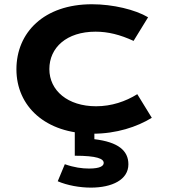

<svg xmlns="http://www.w3.org/2000/svg" viewBox="-20 -606 785 885"><path d="M55.7 -286.6C55.7 -116.7 188.5 10.3 408.2 10.3C516.6 10.3 611.3 -21 679.7 -63L612.8 -171.9C558.6 -138.2 494.1 -116.2 422.9 -116.2C292.5 -116.2 207.5 -188.5 207.5 -287.6C207.5 -386.7 287.1 -460 420.4 -460C478 -460 533.2 -446.3 595.7 -417.5L662.6 -526.4C603.5 -561.5 500.5 -586.4 403.8 -586.4C182.6 -586.4 55.7 -456.1 55.7 -286.6ZM324.7 -14.6V111.8C428.2 111.8 458 126 458 145C458 158.2 442.9 170.9 390.6 170.9C358.4 170.9 321.3 166 278.8 150.9L246.1 229.5C290 248.5 347.7 258.8 398.9 258.8C496.1 258.8 571.8 222.7 571.8 151.4C571.8 88.9 525.9 48.8 415 35.6V-14.6Z"/></svg>

Font: Krona One
Style: Regular
Weight: 400
Designer: Yvonne Schüttler
Foundry: Yvonne Schüttler
Version: Version 1.002